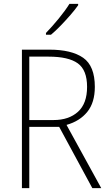

<svg xmlns="http://www.w3.org/2000/svg" viewBox="-20 -970 564 990"><path d="M234 -714Q349 -714 409 -672Q469 -630 469 -522Q469 -441 430 -393Q391 -345 323 -326L502 0H456L285 -316H131V0H93V-714ZM230 -678H131V-351H256Q335 -351 382 -393.5Q429 -436 429 -522Q429 -609 381 -643.5Q333 -678 230 -678ZM383 -943Q367 -920 343 -892.5Q319 -865 293 -838Q267 -811 243 -791H217V-800Q249 -833 283 -874.5Q317 -916 338 -950H383Z"/></svg>

Font: Noto Sans Khmer SemiCondensed ExtraLight
Style: Regular
Weight: 200
Width: 4
Designer: Danh Hong and the Monotype Design Team
Foundry: Monotype Imaging Inc.
Version: Version 2.004; ttfautohint (v1.8.4.7-5d5b)